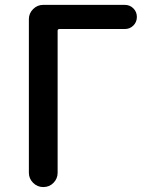

<svg xmlns="http://www.w3.org/2000/svg" viewBox="-20 -756 607 776"><path d="M154.3 0Q130.9 0 113.8 -17.1Q96.7 -34.2 96.7 -57.6V-678.7Q96.7 -702.1 113.8 -719.2Q130.9 -736.3 154.3 -736.3H484.4Q504.9 -736.3 519 -722.2Q533.2 -708 533.2 -687.5Q533.2 -667 519 -652.8Q504.9 -638.7 484.4 -638.7H220.7Q212.9 -638.7 212.9 -631.8V-57.6Q212.9 -34.2 196.3 -17.1Q179.7 0 155.3 0Z"/></svg>

Font: Gen Jyuu Gothic Medium
Style: Regular
Weight: 500
Designer: [Source Han Sans]
Ryoko NISHIZUKA  (kana & ideographs); Paul D. Hunt (Latin, Greek & Cyrillic); Wenlong ZHANG  (bopomofo
Version: Version 1.002.20150607